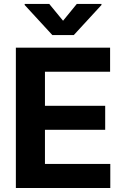

<svg xmlns="http://www.w3.org/2000/svg" viewBox="-20 -947 628 967"><path d="M59.9 -707H534.5V-585.8H206.4V-414.1H509.8V-293.3H206.4V-121.2H535.5V0H59.9ZM297.6 -842.5 366.7 -927.1H491V-921.8L351.8 -770.5H243.5L104.3 -921.8V-927.1H228.1Z"/></svg>

Font: Pretendard GOV Variable
Style: Regular
Weight: 400
Designer: Base glyphs from Inter by Rasmus Andersson; Hangul glyphs from Noto Sans CJK(Source Han Sans) by Jang Soo-young and Kang
Foundry: Kil Hyung-jin
Version: Version 1.307;Glyphs 3.2 (3192)